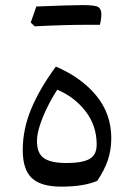

<svg xmlns="http://www.w3.org/2000/svg" viewBox="-20 -712 513 738"><path d="M215.3 5.4Q137.2 5.4 102.3 -27.6Q67.4 -60.5 67.4 -135.3Q67.4 -215.3 100.1 -293.7Q132.8 -372.1 194.8 -456.1Q293.5 -413.6 350.6 -343.8Q407.7 -273.9 407.7 -181.2Q407.7 -135.3 394.5 -96.4Q381.3 -57.6 353.5 -16.6Q301.3 5.4 215.3 5.4ZM200.2 -367.2Q179.7 -335.9 161.9 -299.8Q144 -263.7 133.1 -229.7Q122.1 -195.8 122.1 -169.4Q122.1 -122.6 148.9 -104Q175.8 -85.4 236.3 -85.4Q295.9 -85.4 323.7 -100.8Q351.6 -116.2 351.6 -156.2Q351.6 -228.5 309.3 -283.7Q267.1 -338.9 200.2 -367.2ZM313 -616.7Q227.1 -616.7 113.3 -610.8Q107.9 -616.7 98.1 -625.5Q103.5 -641.6 109.1 -656.7Q114.7 -671.9 119.6 -687Q252 -692.4 298.6 -692.4Q345.2 -692.4 357.4 -685.1Q369.6 -677.7 369.6 -657.5Q369.6 -637.2 363.8 -616.7Z"/></svg>

Font: Pinar-DS2-FD Regular
Style: Regular
Weight: 400
Designer: Amin Abedi
Version: Version 2.000